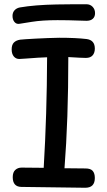

<svg xmlns="http://www.w3.org/2000/svg" viewBox="-20 -888 502 905"><path d="M427 -49Q427 -3 382 -3L80 -7Q40 -8 40 -53Q40 -76 52 -87Q64 -98 82 -98L186 -97Q201 -348 202 -618Q166 -617 103 -612L71 -610Q55 -610 45 -622Q35 -634 35 -655Q35 -677 45.5 -687.5Q56 -698 75 -701Q93 -703 149 -706Q205 -709 259 -710Q338 -710 388 -704Q427 -699 427 -659Q427 -639 416.5 -627Q406 -615 385 -615L355 -616L302 -619Q302 -323 284 -95L383 -94Q407 -94 417 -82.5Q427 -71 427 -49ZM39 -813Q39 -829 48.5 -839.5Q58 -850 74 -853Q144 -865 247 -867Q278 -868 333 -868H387Q405 -868 416.5 -856Q428 -844 428 -826Q428 -809 417.5 -799.5Q407 -790 388 -790Q367 -790 352 -791Q302 -793 251 -793Q179 -793 129.5 -785Q80 -777 73 -776Q58 -773 48.5 -784Q39 -795 39 -813Z"/></svg>

Font: Mali Medium
Style: Regular
Weight: 500
Version: Version 1.000; ttfautohint (v1.6)